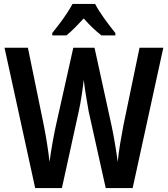

<svg xmlns="http://www.w3.org/2000/svg" viewBox="-20 -957 854 977"><path d="M811 -714 655 0H518L431 -391Q426 -420 418.5 -464.5Q411 -509 406 -551Q403 -520 396 -474Q389 -428 381 -392L295 0H159L3 -714H122L203 -319Q212 -274 220 -222.5Q228 -171 232 -133Q238 -178 247 -229Q256 -280 264 -316L353 -714H461L548 -316Q556 -279 564.5 -229Q573 -179 579 -133Q583 -176 591.5 -226.5Q600 -277 608 -319L690 -714ZM464 -937Q481 -904 510.5 -863Q540 -822 567 -789V-777H496Q452 -811 406 -863Q382 -837 359.5 -814.5Q337 -792 318 -777H246V-789Q263 -810 283 -836.5Q303 -863 320.5 -889.5Q338 -916 349 -937Z"/></svg>

Font: Noto Sans Ethiopic Condensed SemiBold
Style: Regular
Weight: 600
Width: 3
Designer: Monotype Design Team
Foundry: Monotype Imaging Inc.
Version: Version 2.102; ttfautohint (v1.8.4.7-5d5b)